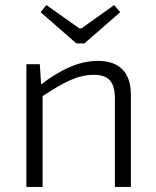

<svg xmlns="http://www.w3.org/2000/svg" viewBox="-20 -737 617 757"><path d="M281 -566H313L454 -689L430 -717L301 -625H293L163 -717L140 -689ZM137 -484H84V0H148V-358C230 -412 286 -442 349 -442C408 -442 433 -416 433 -347V0H496V-364C496 -451 451 -497 366 -497C292 -497 219 -463 142 -404Z"/></svg>

Font: SnT
Style: Regular
Weight: 300
Designer: Natanael Gama
Version: Version 1.001;PS 001.001;hotconv 1.0.70;makeotf.lib2.5.58329